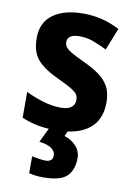

<svg xmlns="http://www.w3.org/2000/svg" viewBox="-89 -612 628 908"><g transform="rotate(10 225.0 -158.0)"><path d="M417 -161Q417 -76 362 -33Q307 10 203 10Q153 10 115 2.5Q77 -5 39 -21V-145Q77 -126 122 -112.5Q167 -99 206 -99Q242 -99 258.5 -112Q275 -125 275 -147Q275 -160 269.5 -171Q264 -182 242 -196Q220 -210 172 -232Q103 -264 71 -300.5Q39 -337 39 -404Q39 -479 92 -517.5Q145 -556 237 -556Q283 -556 325 -546Q367 -536 412 -513L370 -407Q335 -424 304 -435.5Q273 -447 238 -447Q180 -447 180 -409Q180 -397 187 -386.5Q194 -376 215 -363.5Q236 -351 279 -331Q320 -312 351 -290.5Q382 -269 399.5 -238.5Q417 -208 417 -161ZM328 122Q328 179 297 209.5Q266 240 183 240Q145 240 115 232V151Q130 154 149 157Q168 160 182 160Q195 160 205 153.5Q215 147 215 129Q215 111 197.5 97Q180 83 137 77L174 0H263L249 30Q283 40 305.5 64.5Q328 89 328 122Z"/></g></svg>

Font: Noto Sans Gurmukhi UI SemiCondensed
Style: Bold
Weight: 700
Width: 4
Designer: Jelle Bosma - Monotype Design Team
Foundry: Monotype Imaging Inc.
Version: Version 2.004; ttfautohint (v1.8.4.7-5d5b)